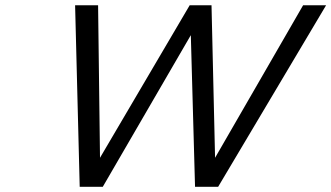

<svg xmlns="http://www.w3.org/2000/svg" viewBox="-20 -714 1267 734"><path d="M267.1 -693.8H355L362.3 -110.8L705.1 -693.8H788.6L802.2 -110.8L1138.7 -693.8H1226.6L814 0H725.6L709.5 -579.6L373 0H284.7Z"/></svg>

Font: Cantarell
Style: Italic
Weight: 400
Italic angle: -16°
Designer: Dave Crossland
Version: Version 1.004